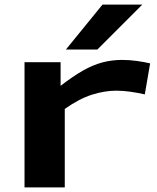

<svg xmlns="http://www.w3.org/2000/svg" viewBox="-20 -810 679 830"><path d="M242 -541V-439Q295 -480 338 -504.5Q381 -529 422 -540Q463 -551 508 -551Q540 -551 572 -546.5Q604 -542 629 -536L606 -402Q575 -409 543.5 -413.5Q512 -418 482 -418Q432 -418 377 -400.5Q322 -383 260 -339V0H86V-541ZM265 -596 423 -790H595L401 -596Z"/></svg>

Font: Georama ExtraExtended SemiBold
Style: Regular
Weight: 600
Width: 8
Designer: Jean-Baptiste Levee
Foundry: Production Type
Version: Version 1.000